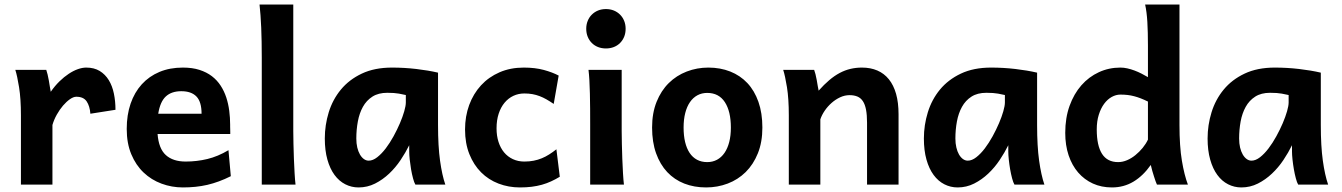

<svg xmlns="http://www.w3.org/2000/svg" viewBox="-20 -801 5824 833"><path d="M70.8 0V-300.3Q70.8 -372.6 62.7 -422.6Q54.7 -472.7 46.4 -498H180.7Q183.6 -490.2 186.5 -477.8Q189.5 -465.3 191.9 -451.7Q194.3 -438 196.3 -424.8L200.2 -402.8Q217.8 -428.2 237.8 -447.8Q257.8 -467.3 278.1 -480.7Q298.3 -494.1 317.9 -501Q337.4 -507.8 354 -507.8Q388.2 -507.8 412.4 -493.2Q436.5 -478.5 451.9 -453.4Q467.3 -428.2 474.1 -395Q481 -361.8 481 -324.7L372.1 -307.6Q369.6 -340.8 356 -361.1Q342.3 -381.3 311 -381.3Q298.8 -381.3 283.4 -370.6Q268.1 -359.9 253.4 -342.8Q238.8 -325.7 226.3 -303.5Q213.9 -281.2 207.5 -258.8V0Z M663.6 -219.7Q668.5 -156.2 699.5 -128.2Q730.5 -100.1 785.6 -100.1Q834 -100.1 879.6 -111.1Q925.3 -122.1 971.2 -149.4L981.4 -36.6Q955.1 -23.4 929.9 -14.2Q904.8 -4.9 879.6 1Q854.5 6.8 828.1 9.5Q801.8 12.2 773.4 12.2Q725.1 12.2 680.9 -4.2Q636.7 -20.5 603 -52.5Q569.3 -84.5 549.6 -131.8Q529.8 -179.2 529.8 -241.7Q529.8 -302.2 546.6 -351.3Q563.5 -400.4 595.2 -435.3Q627 -470.2 671.9 -489Q716.8 -507.8 773.4 -507.8Q814.5 -507.8 845.5 -497.8Q876.5 -487.8 899.2 -470.5Q921.9 -453.1 937.3 -429.4Q952.6 -405.8 961.7 -378.2Q970.7 -350.6 974.6 -320.3Q978.5 -290 978.5 -259.8V-251Q978.5 -245.6 978.8 -239.7Q979 -233.9 979 -228.5V-219.7ZM766.6 -405.3Q724.1 -405.3 699.5 -382.6Q674.8 -359.9 666.5 -307.6H854.5Q854.5 -359.4 832.3 -382.3Q810.1 -405.3 766.6 -405.3Z M1252.4 -231.9Q1252.4 -208.5 1253.2 -176.8Q1253.9 -145 1255.1 -112.3Q1256.3 -79.6 1258.1 -49.8Q1259.8 -20 1262.2 0H1115.7V-551.8Q1115.7 -623 1113.3 -680.9Q1110.8 -738.8 1106 -781.2H1252.4Z M1740.7 -388.7Q1730.5 -391.1 1710.9 -394.8Q1691.4 -398.4 1660.2 -398.4Q1621.6 -398.4 1595.7 -381.8Q1569.8 -365.2 1554.4 -337.4Q1539.1 -309.6 1532.5 -273.9Q1525.9 -238.3 1525.9 -200.2Q1525.9 -178.7 1530 -161.1Q1534.2 -143.6 1541.5 -130.9Q1548.8 -118.2 1558.6 -111.1Q1568.4 -104 1579.6 -104Q1597.7 -104 1616.7 -118.9Q1635.7 -133.8 1653.6 -157.2Q1671.4 -180.7 1687.3 -209.5Q1703.1 -238.3 1715.1 -266.4Q1727.1 -294.4 1733.9 -318.4Q1740.7 -342.3 1740.7 -356.4ZM1782.2 0Q1776.9 -8.8 1772 -27.1Q1767.1 -45.4 1763.4 -66.7Q1759.8 -87.9 1757.6 -108.6Q1755.4 -129.4 1755.4 -143.1V-170.9Q1739.7 -139.2 1718 -106.7Q1696.3 -74.2 1668.5 -47.9Q1640.6 -21.5 1607.2 -4.6Q1573.7 12.2 1535.6 12.2Q1504.9 12.2 1478 -1.5Q1451.2 -15.1 1431.4 -42Q1411.6 -68.8 1400.4 -108.6Q1389.2 -148.4 1389.2 -200.2Q1389.2 -258.3 1406.2 -313.7Q1423.3 -369.1 1459 -412.4Q1494.6 -455.6 1549.8 -481.7Q1605 -507.8 1680.7 -507.8Q1733.9 -507.8 1786.1 -501.7Q1838.4 -495.6 1880.4 -485.8V-258.8Q1880.4 -166.5 1889.2 -103.8Q1897.9 -41 1912.1 0Z M2382.3 -350.1Q2365.7 -361.3 2350.8 -369.9Q2335.9 -378.4 2321 -384Q2306.2 -389.6 2290 -392.6Q2273.9 -395.5 2254.9 -395.5Q2229.5 -395.5 2207.5 -385.3Q2185.5 -375 2169.2 -355.5Q2152.8 -335.9 2143.6 -307.9Q2134.3 -279.8 2134.3 -244.1Q2134.3 -211.9 2142.8 -185.3Q2151.4 -158.7 2167 -139.9Q2182.6 -121.1 2205.1 -110.6Q2227.5 -100.1 2254.9 -100.1Q2276.9 -100.1 2295.4 -103.8Q2314 -107.4 2330.6 -114.3Q2347.2 -121.1 2362.5 -130.9Q2377.9 -140.6 2394 -153.3L2408.7 -34.2Q2390.1 -22.9 2371.1 -14.2Q2352.1 -5.4 2331.1 0.5Q2310.1 6.3 2286.6 9.3Q2263.2 12.2 2235.8 12.2Q2186.5 12.2 2143.1 -4.4Q2099.6 -21 2067.4 -53.2Q2035.2 -85.4 2016.4 -132.3Q1997.6 -179.2 1997.6 -239.3Q1997.6 -296.4 2015.6 -345.5Q2033.7 -394.5 2066.9 -430.7Q2100.1 -466.8 2147.2 -487.3Q2194.3 -507.8 2252.4 -507.8Q2301.3 -507.8 2339.1 -497.6Q2377 -487.3 2403.8 -473.1Z M2523.4 -676.3Q2523.4 -694.8 2529.8 -710.4Q2536.1 -726.1 2547.6 -737.5Q2559.1 -749 2574.7 -755.4Q2590.3 -761.7 2608.9 -761.7Q2627.4 -761.7 2643.1 -755.4Q2658.7 -749 2670.2 -737.5Q2681.6 -726.1 2688 -710.4Q2694.3 -694.8 2694.3 -676.3Q2694.3 -657.2 2688 -641.6Q2681.6 -626 2670.2 -614.5Q2658.7 -603 2643.1 -596.9Q2627.4 -590.8 2608.9 -590.8Q2590.3 -590.8 2574.7 -596.9Q2559.1 -603 2547.6 -614.5Q2536.1 -626 2529.8 -641.6Q2523.4 -657.2 2523.4 -676.3ZM2677.2 -498V-231.9Q2677.2 -208.5 2678 -176.5Q2678.7 -144.5 2679.9 -111.8Q2681.2 -79.1 2682.9 -49.3Q2684.6 -19.5 2687 0H2540.5V-258.8Q2540.5 -294.4 2540.3 -329.1Q2540 -363.8 2539.3 -394.8Q2538.6 -425.8 2537.1 -452.4Q2535.6 -479 2533.2 -498Z M2945.8 -247.6Q2945.8 -212.4 2952.4 -184.8Q2959 -157.2 2971.9 -137.7Q2984.9 -118.2 3004.2 -107.9Q3023.4 -97.7 3048.3 -97.7Q3071.8 -97.7 3090.8 -107.9Q3109.9 -118.2 3123.3 -137.7Q3136.7 -157.2 3143.8 -184.8Q3150.9 -212.4 3150.9 -247.6Q3150.9 -317.9 3124.8 -357.9Q3098.6 -397.9 3048.3 -397.9Q3024.9 -397.9 3005.9 -387.7Q2986.8 -377.4 2973.4 -357.9Q2960 -338.4 2952.9 -310.5Q2945.8 -282.7 2945.8 -247.6ZM2809.1 -247.6Q2809.1 -310.5 2828.6 -359.1Q2848.1 -407.7 2881.6 -440.7Q2915 -473.6 2959.5 -490.7Q3003.9 -507.8 3053.2 -507.8Q3105 -507.8 3148.2 -490.7Q3191.4 -473.6 3222.4 -440.7Q3253.4 -407.7 3270.5 -359.1Q3287.6 -310.5 3287.6 -247.6Q3287.6 -184.6 3268.1 -136Q3248.5 -87.4 3215.1 -54.4Q3181.6 -21.5 3137.2 -4.6Q3092.8 12.2 3043.5 12.2Q2991.7 12.2 2948.7 -4.6Q2905.8 -21.5 2874.8 -54.4Q2843.8 -87.4 2826.4 -136Q2809.1 -184.6 2809.1 -247.6Z M3741.7 0V-268.6Q3741.7 -302.2 3737.3 -325.2Q3732.9 -348.1 3723.6 -362.1Q3714.4 -376 3700 -382.1Q3685.5 -388.2 3666 -388.2Q3645 -388.2 3625 -378.9Q3605 -369.6 3587.9 -354.5Q3570.8 -339.4 3558.1 -320.8Q3545.4 -302.2 3539.1 -283.2V0H3402.3V-300.3Q3402.3 -372.6 3394.3 -422.6Q3386.2 -472.7 3377.9 -498H3512.2Q3515.1 -490.7 3518.1 -478.8Q3521 -466.8 3523.4 -453.9Q3525.9 -440.9 3527.8 -428.2L3531.7 -407.7Q3555.2 -434.1 3577.6 -453.1Q3600.1 -472.2 3623 -484.4Q3646 -496.6 3669.9 -502.2Q3693.8 -507.8 3719.7 -507.8Q3756.8 -507.8 3786.4 -495.1Q3815.9 -482.4 3836.4 -457Q3856.9 -431.6 3867.7 -393.6Q3878.4 -355.5 3878.4 -305.2V0Z M4339.8 -388.7Q4329.6 -391.1 4310.1 -394.8Q4290.5 -398.4 4259.3 -398.4Q4220.7 -398.4 4194.8 -381.8Q4168.9 -365.2 4153.6 -337.4Q4138.2 -309.6 4131.6 -273.9Q4125 -238.3 4125 -200.2Q4125 -178.7 4129.2 -161.1Q4133.3 -143.6 4140.6 -130.9Q4147.9 -118.2 4157.7 -111.1Q4167.5 -104 4178.7 -104Q4196.8 -104 4215.8 -118.9Q4234.9 -133.8 4252.7 -157.2Q4270.5 -180.7 4286.4 -209.5Q4302.2 -238.3 4314.2 -266.4Q4326.2 -294.4 4333 -318.4Q4339.8 -342.3 4339.8 -356.4ZM4381.3 0Q4376 -8.8 4371.1 -27.1Q4366.2 -45.4 4362.5 -66.7Q4358.9 -87.9 4356.7 -108.6Q4354.5 -129.4 4354.5 -143.1V-170.9Q4338.9 -139.2 4317.1 -106.7Q4295.4 -74.2 4267.6 -47.9Q4239.7 -21.5 4206.3 -4.6Q4172.9 12.2 4134.8 12.2Q4104 12.2 4077.1 -1.5Q4050.3 -15.1 4030.5 -42Q4010.7 -68.8 3999.5 -108.6Q3988.3 -148.4 3988.3 -200.2Q3988.3 -258.3 4005.4 -313.7Q4022.5 -369.1 4058.1 -412.4Q4093.8 -455.6 4148.9 -481.7Q4204.1 -507.8 4279.8 -507.8Q4333 -507.8 4385.3 -501.7Q4437.5 -495.6 4479.5 -485.8V-258.8Q4479.5 -166.5 4488.3 -103.8Q4497.1 -41 4511.2 0Z M4960.4 -360.4Q4943.4 -368.7 4929 -374.3Q4914.6 -379.9 4900.6 -383.5Q4886.7 -387.2 4872.3 -388.9Q4857.9 -390.6 4840.8 -390.6Q4821.8 -390.6 4803.2 -380.4Q4784.7 -370.1 4770.3 -350.6Q4755.9 -331.1 4747.1 -303Q4738.3 -274.9 4738.3 -239.3Q4738.3 -169.4 4761.2 -133.5Q4784.2 -97.7 4831.1 -97.7Q4850.6 -97.7 4869.9 -106Q4889.2 -114.3 4906.2 -128.2Q4923.3 -142.1 4937.5 -159.4Q4951.7 -176.8 4960.4 -195.3ZM5097.2 -258.8Q5097.2 -166.5 5107.7 -103.8Q5118.2 -41 5133.8 0H4999.5Q4996.6 -5.9 4993.4 -15.1Q4990.2 -24.4 4986.6 -35.6Q4982.9 -46.9 4979.2 -59.8Q4975.6 -72.8 4972.7 -85.4Q4939.5 -38.1 4897.5 -12.9Q4855.5 12.2 4804.2 12.2Q4758.8 12.2 4721.7 -4.6Q4684.6 -21.5 4657.7 -52.5Q4630.9 -83.5 4616.2 -127.2Q4601.6 -170.9 4601.6 -224.6Q4601.6 -289.6 4620.4 -341.8Q4639.2 -394 4671.6 -430.9Q4704.1 -467.8 4747.6 -487.8Q4791 -507.8 4840.8 -507.8Q4855.5 -507.8 4870.8 -504.4Q4886.2 -501 4901.9 -495.1Q4917.5 -489.3 4932.4 -481.7Q4947.3 -474.1 4960.4 -466.3V-603Q4960.4 -662.1 4957.8 -706.3Q4955.1 -750.5 4948.2 -781.2H5097.2Z M5570.8 -388.7Q5560.5 -391.1 5541 -394.8Q5521.5 -398.4 5490.2 -398.4Q5451.7 -398.4 5425.8 -381.8Q5399.9 -365.2 5384.5 -337.4Q5369.1 -309.6 5362.5 -273.9Q5356 -238.3 5356 -200.2Q5356 -178.7 5360.1 -161.1Q5364.3 -143.6 5371.6 -130.9Q5378.9 -118.2 5388.7 -111.1Q5398.4 -104 5409.7 -104Q5427.7 -104 5446.8 -118.9Q5465.8 -133.8 5483.6 -157.2Q5501.5 -180.7 5517.3 -209.5Q5533.2 -238.3 5545.2 -266.4Q5557.1 -294.4 5564 -318.4Q5570.8 -342.3 5570.8 -356.4ZM5612.3 0Q5606.9 -8.8 5602.1 -27.1Q5597.2 -45.4 5593.5 -66.7Q5589.8 -87.9 5587.6 -108.6Q5585.4 -129.4 5585.4 -143.1V-170.9Q5569.8 -139.2 5548.1 -106.7Q5526.4 -74.2 5498.5 -47.9Q5470.7 -21.5 5437.3 -4.6Q5403.8 12.2 5365.7 12.2Q5335 12.2 5308.1 -1.5Q5281.2 -15.1 5261.5 -42Q5241.7 -68.8 5230.5 -108.6Q5219.2 -148.4 5219.2 -200.2Q5219.2 -258.3 5236.3 -313.7Q5253.4 -369.1 5289.1 -412.4Q5324.7 -455.6 5379.9 -481.7Q5435.1 -507.8 5510.7 -507.8Q5564 -507.8 5616.2 -501.7Q5668.5 -495.6 5710.4 -485.8V-258.8Q5710.4 -166.5 5719.2 -103.8Q5728 -41 5742.2 0Z"/></svg>

Font: Andika New Basic
Style: Bold
Weight: 700
Designer: Victor Gaultney, Annie Olsen, Pablo Ugerman
Foundry: SIL International
Version: Version 5.500; ttfautohint (v1.8.3)